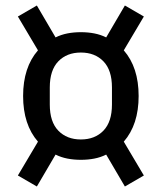

<svg xmlns="http://www.w3.org/2000/svg" viewBox="-20 -698 588 698"><path d="M274 -117Q248 -117 225 -121.5Q202 -126 182 -136L114 -20L45 -60L118 -183Q64 -245 64 -349Q64 -453 118 -515L45 -638L114 -678L182 -562Q202 -572 225 -576.5Q248 -581 274 -581Q300 -581 323 -576.5Q346 -572 366 -562L434 -678L503 -638L430 -515Q484 -453 484 -349Q484 -245 430 -183L503 -60L434 -20L366 -136Q346 -126 323 -121.5Q300 -117 274 -117ZM274 -191Q325 -191 356 -223Q387 -255 387 -318V-380Q387 -443 356 -475Q325 -507 274 -507Q223 -507 192 -475Q161 -443 161 -380V-318Q161 -255 192 -223Q223 -191 274 -191Z"/></svg>

Font: IBM Plex Sans Cond Text
Style: Regular
Weight: 450
Width: 3
Designer: Mike Abbink, Paul van der Laan, Pieter van Rosmalen
Foundry: Bold Monday
Version: Version 1.3